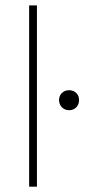

<svg xmlns="http://www.w3.org/2000/svg" viewBox="-20 -701 353 721"><path d="M118.7 -680.7H89.4V0H118.7ZM201.7 -325.2C201.7 -304.2 217.3 -287.1 239.3 -287.1C262.2 -287.1 276.9 -304.2 276.9 -325.2C276.9 -346.2 262.2 -362.3 239.3 -362.3C217.3 -362.3 201.7 -346.2 201.7 -325.2Z"/></svg>

Font: Estedad Thin
Style: Regular
Weight: 100
Designer: Amin Abedi
Version: Version 7.3